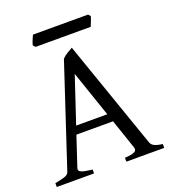

<svg xmlns="http://www.w3.org/2000/svg" viewBox="-140 -878 875 982"><g transform="rotate(-20 297.5 -387.0)"><path d="M370.1 -261.2 284.2 -512.2 200.7 -261.2ZM186 -217.3 131.8 -54.2Q127 -39.1 145 -32.2Q163.1 -25.4 203.1 -21V0H0V-21Q33.2 -26.9 52.7 -33.2Q72.3 -39.6 77.1 -54.2L258.8 -604Q270 -616.2 286.6 -626.2Q303.2 -636.2 315.9 -643.1L521 -54.2Q523.4 -47.4 527.8 -42Q532.2 -36.6 539.6 -32.7Q546.9 -28.8 558.1 -25.9Q569.3 -22.9 585 -21V0H378.9V-21Q417 -23.4 431.6 -30.8Q446.3 -38.1 440.9 -54.2L385.3 -217.3ZM462.4 -762.2Q461.4 -756.8 459 -749.8Q456.5 -742.7 453.6 -735.6Q450.7 -728.5 448 -721.7Q445.3 -714.8 443.4 -710.4H143.1L132.3 -722.7Q133.3 -728 135.7 -734.9Q138.2 -741.7 141.1 -748.8Q144 -755.9 147 -762.5Q149.9 -769 152.3 -773.9H451.7Z"/></g></svg>

Font: Noto Serif Devanagari
Style: Bold
Weight: 700
Designer: Monotype Design Team
Foundry: Monotype Imaging Inc.
Version: Version 1.01